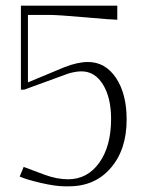

<svg xmlns="http://www.w3.org/2000/svg" viewBox="-20 -653 502 681"><path d="M54.2 -632.8H396V-583Q377.4 -583 282 -591.6Q186.5 -600.1 153.8 -600.1H79.1V-360.8L207 -414.1Q254.9 -433.1 292 -433.1Q353.5 -433.1 391.4 -376.7Q429.2 -320.3 429.2 -229Q429.2 -122.6 373 -57.4Q316.9 7.8 225.1 7.8H209Q176.3 7.8 124 -4.4Q71.8 -16.6 49.8 -26.9L64 -61L138.2 -33.2Q182.1 -17.1 221.2 -17.1Q290 -17.1 332 -75.7Q374 -134.3 374 -231Q374 -306.6 345.2 -353.3Q316.4 -399.9 269 -399.9Q248.5 -399.9 222.2 -392.1L65.9 -335H54.2Z"/></svg>

Font: Resagokr
Style: Light
Weight: 300
Designer: gluk
Foundry: gluk
Version: Version 0.95